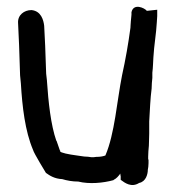

<svg xmlns="http://www.w3.org/2000/svg" viewBox="-20 -519 511 552"><path d="M32 -452C34 -412 36 -368 37 -325C37 -309 38 -296 40 -279C44 -212 52 -142 75 -88C77 -79 112 -22 112 -22C123 -14 137 -5 159 -4C172 0 188 3 205 3C237 11 277 7 306 -1L307 -2C315 -6 320 -12 326 -20C326 -18 326 -15 327 -12V-2C339 7 358 21 380 7C400 3 405 -19 405 -31C406 -35 407 -43 407 -50V-60L406 -61V-69C406 -79 407 -89 408 -100C408 -110 409 -122 409 -135V-170C411 -202 412 -235 416 -265V-266C416 -276 417 -285 418 -295V-310C420 -325 420 -340 421 -354C423 -390 429 -420 431 -457V-458C431 -462 432 -467 432 -473V-491L404 -488H402C396 -496 364 -511 358 -484V-477C357 -470 357 -462 356 -456V-455C356 -451 355 -447 355 -439C349 -394 341 -348 331 -303C316 -228 310 -135 283 -72C278 -70 269 -68 259 -68H257C252 -67 248 -67 243 -67C237 -68 229 -69 222 -69L201 -72C178 -75 153 -80 153 -84V-86L152 -87C149 -97 146 -103 143 -113V-114H142C126 -160 119 -226 115 -286V-287C113 -300 112 -314 112 -327C111 -368 109 -408 107 -445C105 -462 98 -487 71 -490H70C50 -490 30 -476 32 -452Z"/></svg>

Font: Scribbler
Style: ExBd
Weight: 800
Designer: Mew Too
Foundry: Cannot Into Space Fonts
Version: Version 1.001